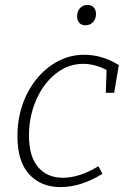

<svg xmlns="http://www.w3.org/2000/svg" viewBox="-20 -755 518 782"><path d="M464 -490 445 -377H411L414 -470Q365 -495 319 -495Q257 -495 206.5 -454.5Q156 -414 127 -347Q98 -280 98 -204Q98 -117 135.5 -74Q173 -31 236 -31Q303 -31 381 -78L397 -47Q310 7 226 7Q147 7 99 -45Q51 -97 51 -201Q51 -292 87.5 -367.5Q124 -443 186.5 -487.5Q249 -532 323 -532Q396 -532 464 -490ZM294 -689Q294 -709 306 -722Q318 -735 337 -735Q352 -735 361.5 -725Q371 -715 371 -698Q371 -678 359 -665Q347 -652 328 -652Q312 -652 303 -662Q294 -672 294 -689Z"/></svg>

Font: Bitter Pro Light
Style: Italic
Weight: 300
Italic angle: -9°
Designer: Sol Matas, and Bitter project Authors
Foundry: Sol Matas
Version: Version 1.010